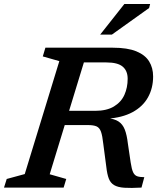

<svg xmlns="http://www.w3.org/2000/svg" viewBox="-42 -936 800 958"><path d="M432.5 -383Q490.5 -383 526.5 -404.8Q562.5 -426.5 578.8 -462.8Q595 -499 595 -543Q595 -582.5 570.2 -603.5Q545.5 -624.5 488.5 -624.5H313L339 -698H521Q594 -698 638 -680Q682 -662 702 -629.8Q722 -597.5 722 -554.5Q722 -496 696.2 -450Q670.5 -404 619 -376.2Q567.5 -348.5 491 -343.5V-347Q528.5 -343.5 549.2 -330Q570 -316.5 580.5 -289.8Q591 -263 596 -220L610 -125.5Q615 -92 622.2 -76.5Q629.5 -61 642.8 -56.5Q656 -52 678 -52L664 0Q611 3 578.2 0.8Q545.5 -1.5 527.2 -12.5Q509 -23.5 500.8 -45.2Q492.5 -67 488.5 -103L473.5 -217Q469 -259 461.8 -279Q454.5 -299 439.5 -305.5Q424.5 -312 395.5 -312H220L238 -383ZM206 -66.5 288.5 -43 275.5 0H-22L-8.5 -43L81.5 -67.5L254 -631L171.5 -654.5L184.5 -698H399ZM458 -763.5 578.5 -916H707L702 -896L516.5 -763.5Z"/></svg>

Font: Newsreader 9pt Medium
Style: Italic
Weight: 500
Italic angle: -17°
Designer: Hugues Gentile
Foundry: Production Type
Version: Version 1.003